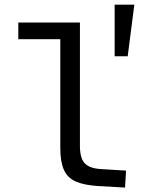

<svg xmlns="http://www.w3.org/2000/svg" viewBox="-20 -808 654 834"><path d="M59.5 -710H285.5V-637.7H59.5ZM241.9 -164.6V-710H327.2V-174Q327.2 -120.4 348.5 -98.4Q369.8 -76.3 418.5 -73.6L527.5 -66.9L523.2 6.7L404 0Q344.1 -4 308.4 -19.9Q272.7 -35.8 257.3 -71Q241.9 -106.2 241.9 -164.6ZM478 -563.6V-787.6H563.5L534.7 -563.6Z"/></svg>

Font: Intel One Mono Light
Style: Regular
Weight: 300
Monospace: yes
Designer: Fred Shallcrass
Foundry: Frere-Jones Type LLC
Version: Version 1.004